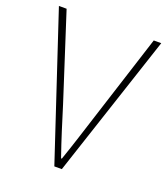

<svg xmlns="http://www.w3.org/2000/svg" viewBox="-134 -821 799 915"><g transform="rotate(20 266.0 -363.0)"><path d="M248 0H286L526 -726H488L349 -292C320 -202 300 -136 269 -47H265C234 -136 214 -202 186 -292L46 -726H7Z"/></g></svg>

Font: Harano Aji Gothic ExtraLight
Style: Regular
Weight: 250
Foundry: Masamichi Hosoda
Version: HaranoAjiGothic-ExtraLight version 20230610;ttx 4.39.4